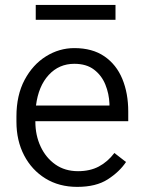

<svg xmlns="http://www.w3.org/2000/svg" viewBox="-20 -728 564 758"><path d="M284.7 9.8Q213.4 9.8 159.4 -23.4Q105.5 -56.6 75.2 -114.7Q44.9 -172.9 44.9 -247.6V-268.1Q44.9 -352.1 77.1 -412.6Q109.4 -473.1 161.6 -505.6Q213.9 -538.1 273.4 -538.1Q344.7 -538.1 392.1 -505.6Q439.5 -473.1 462.9 -416.5Q486.3 -359.9 486.3 -287.6V-249.5H119.6V-247.6Q119.6 -193.8 140.4 -149.4Q161.1 -105 198.7 -78.6Q236.3 -52.2 288.1 -52.2Q335.4 -52.2 370.1 -70.6Q404.8 -88.9 431.6 -124L477.5 -88.4Q451.7 -49.8 405.5 -20Q359.4 9.8 284.7 9.8ZM273.4 -476.1Q212.9 -476.1 172.4 -432.1Q131.8 -388.2 122.1 -311.5H412.1V-318.4Q410.6 -357.9 396 -394Q381.3 -430.2 351.3 -453.1Q321.3 -476.1 273.4 -476.1ZM436 -708.5V-649.9H121.1V-708.5Z"/></svg>

Font: Vazirmatn FD Light
Style: Regular
Weight: 300
Designer: Saber Rastikerdar
Foundry: Saber Rastikerdar
Version: Version 33.003